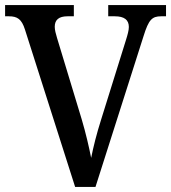

<svg xmlns="http://www.w3.org/2000/svg" viewBox="-20 -734 672 754"><path d="M78 -618 275 0H355L544 -593C564 -657 577 -670 613 -670H632V-714H405V-670H431C468 -670 486 -656 486 -628C486 -615 481 -597 475 -578L377 -264C359 -207 347 -159 338 -114C329 -159 317 -211 301 -265L204 -585C199 -602 195 -616 195 -629C195 -656 211 -670 245 -670H270V-714H0V-670H15C48 -670 65 -659 78 -618Z"/></svg>

Font: Noto Serif Hebrew SemiCondensed Medium
Style: Regular
Weight: 500
Width: 4
Designer: Monotype Design Team
Foundry: Monotype Imaging Inc.
Version: Version 2.004